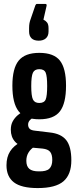

<svg xmlns="http://www.w3.org/2000/svg" viewBox="-20 -766 395 977"><path d="M172 191Q89 191 51 162Q13 133 13 75Q13 33 31.5 4Q50 -25 87 -44L156 -20Q137 -9 125.5 9.5Q114 28 114 52Q114 80 129 93Q144 106 177 106Q216 107 231 92.5Q246 78 246 48Q246 20 235 6.5Q224 -7 196 -10L118 -17Q78 -21 56.5 -45Q35 -69 35 -106Q35 -131 45 -149Q55 -167 70.5 -180Q86 -193 102 -202L159 -171Q142 -165 132.5 -155Q123 -145 123 -132Q123 -119 130.5 -111Q138 -103 158 -101L233 -92Q291 -86 317 -53Q343 -20 343 50Q343 122 303 156.5Q263 191 172 191ZM180 -159Q107 -159 75 -199.5Q43 -240 43 -330Q43 -418 75 -457.5Q107 -497 180 -497Q254 -497 285 -457.5Q316 -418 316 -330Q316 -240 285 -199.5Q254 -159 180 -159ZM180 -242Q205 -242 212.5 -260Q220 -278 220 -328Q220 -378 212.5 -396Q205 -414 180 -414Q156 -414 147.5 -396Q139 -378 139 -328Q139 -278 147.5 -260Q156 -242 180 -242ZM177 -559Q153 -559 140.5 -571Q128 -583 128 -606V-623Q128 -637 130 -648Q132 -659 137 -672L160 -739Q163 -746 168 -746H211Q219 -746 217 -736L201 -666Q212 -661 219.5 -651.5Q227 -642 227 -622V-606Q227 -583 213.5 -571Q200 -559 177 -559Z"/></svg>

Font: Sofia Sans Extra Condensed
Style: Bold
Weight: 700
Designer: Botio Nikoltchev, Ani Petrova
Foundry: lettersoup
Version: Version 4.101